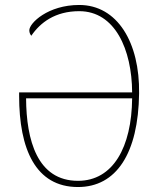

<svg xmlns="http://www.w3.org/2000/svg" viewBox="-20 -744 634 773"><path d="M294 9C448 9 537 -126 540 -368C543 -572 453 -724 299 -724C173 -724 98 -651 98 -622C98 -612 102 -605 106 -600C142 -653 202 -699 299 -699C443 -699 511 -545 512 -372H57V-358C57 -144 123 9 294 9ZM294 -16C130 -16 86 -180 85 -348H512C510 -151 435 -16 294 -16Z"/></svg>

Font: Noto Serif SemiCondensed Thin
Style: Regular
Weight: 100
Width: 4
Designer: Monotype Design Team
Foundry: Monotype Imaging Inc.
Version: Version 2.015